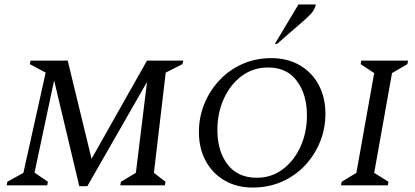

<svg xmlns="http://www.w3.org/2000/svg" viewBox="-20 -832 1862 862"><path d="M10 0 13 -16 85 -56 185 -506 114 -544 117 -560H284L391 -119L640 -560H803L799 -544L724 -506L671 -56L723 -16L720 0H520L523 -16L590 -56L640 -464L372 4H336L223 -471L135 -57L195 -16L192 0Z M1115 10Q1043 10 988.5 -21.5Q934 -53 903.5 -109.5Q873 -166 873 -239Q873 -306 897.5 -366Q922 -426 966 -472.5Q1010 -519 1069 -545Q1128 -571 1198 -571Q1271 -571 1326 -539Q1381 -507 1411 -450.5Q1441 -394 1441 -321Q1441 -255 1417 -195.5Q1393 -136 1349.5 -89.5Q1306 -43 1246 -16.5Q1186 10 1115 10ZM1133 -34Q1199 -34 1250 -72.5Q1301 -111 1329.5 -174.5Q1358 -238 1358 -314Q1358 -408 1313 -468.5Q1268 -529 1184 -529Q1117 -529 1066 -491.5Q1015 -454 985.5 -390Q956 -326 956 -248Q956 -154 1001.5 -94Q1047 -34 1133 -34ZM1214 -635 1320 -812H1398Q1395 -797 1386 -783Q1377 -769 1355 -749L1224 -635Z M1511 0 1514 -16 1580 -56 1660 -504 1599 -544 1602 -560H1812L1809 -544L1740 -504L1660 -56L1724 -16L1721 0Z"/></svg>

Font: Spectral SC
Style: Italic
Weight: 400
Italic angle: -10°
Designer: Jean-Baptiste Levee
Foundry: Production Type
Version: Version 2.001